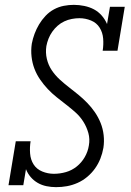

<svg xmlns="http://www.w3.org/2000/svg" viewBox="-20 -763 540 791"><path d="M211 8Q191 8 171.5 4Q152 0 135.5 -9.5Q119 -19 106.5 -33.5Q94 -48 87 -66L76 0H15L45 -181H106Q102 -156 104 -130.5Q106 -105 118.5 -85.5Q131 -66 154 -56.5Q177 -47 202 -47Q227 -47 251.5 -54Q276 -61 296 -77Q316 -93 329 -115.5Q342 -138 346 -163Q351 -190 344 -215Q337 -240 323.5 -261.5Q310 -283 291.5 -299.5Q273 -316 253 -331.5Q233 -347 213.5 -362.5Q194 -378 177 -396Q160 -414 145.5 -435Q131 -456 122 -479.5Q113 -503 110 -529.5Q107 -556 111 -583Q115 -604 122.5 -624Q130 -644 141 -662.5Q152 -681 167.5 -697.5Q183 -714 202.5 -724.5Q222 -735 243 -739Q264 -743 284 -743Q306 -743 327.5 -738.5Q349 -734 367 -724.5Q385 -715 399 -699Q413 -683 421 -664L433 -735H494L464 -554H403Q407 -579 405 -604Q403 -629 390.5 -649Q378 -669 355 -678.5Q332 -688 307 -688Q292 -688 276 -685Q260 -682 245 -675Q230 -668 217.5 -657Q205 -646 195.5 -632.5Q186 -619 180 -604Q174 -589 171 -573Q167 -546 173 -520.5Q179 -495 193 -474Q207 -453 225.5 -436Q244 -419 263.5 -404Q283 -389 302.5 -373Q322 -357 339.5 -339Q357 -321 371 -300.5Q385 -280 394.5 -256.5Q404 -233 407 -206.5Q410 -180 406 -154Q402 -131 393.5 -109.5Q385 -88 371.5 -69Q358 -50 339.5 -34.5Q321 -19 299.5 -9.5Q278 0 256 4Q234 8 211 8Z"/></svg>

Font: Iosevka Curly Slab LtObl
Style: Regular
Weight: 300
Italic angle: -9°
Monospace: yes
Designer: Belleve Invis
Foundry: Belleve Invis
Version: Version 11.0.0; ttfautohint (v1.8.3)